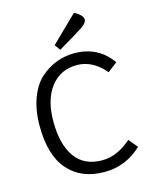

<svg xmlns="http://www.w3.org/2000/svg" viewBox="-132 -982 852 1079"><g transform="rotate(-15 294.0 -442.5)"><path d="M345 -55Q433 -55 515 -128L558 -76Q465 12 341 12Q206 12 130 -74.5Q54 -161 54 -332Q54 -424 80.5 -494Q107 -564 150.5 -602Q194 -640 243.5 -658.5Q293 -677 347 -677Q485 -677 563 -567L507 -524Q435 -609 344 -609Q248 -609 191.5 -536Q135 -463 135 -337Q135 -203 187.5 -129Q240 -55 345 -55ZM253 -749 405 -897Q454 -870 454 -845Q454 -826 421 -803Q399 -788 277 -716Z"/></g></svg>

Font: BreeCF
Style: Light
Weight: 300
Designer: Veronika Burian, Jos Scaglione
Foundry: TypeTogether
Version: Version 0.0.2